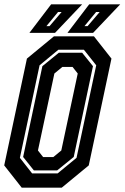

<svg xmlns="http://www.w3.org/2000/svg" viewBox="-22 -868 576 888"><path d="M78.5 0 -2.5 -103 102.5 -597 227.5 -700H412.5L493.5 -597L388.5 -103L263.5 0ZM126.5 -66H244.5L332 -138L423 -566L366 -638H248L161 -566L70 -138ZM134.5 -80 85 -142 174 -562 250 -624H358L408 -562L319 -142L242.5 -80ZM177.5 -141.5H224.5L261.5 -172L337.5 -528L313.5 -558.5H266.5L229.5 -528L153.5 -172ZM290 -716 390.5 -848H534L408.5 -716ZM114 -716 214.5 -848H358L232.5 -716ZM192.5 -747H207L263 -812.5H246.5ZM368.5 -747H383L439 -812.5H422.5Z"/></svg>

Font: Tourney Condensed Regular
Style: Bold Italic
Weight: 700
Width: 3
Italic angle: -12°
Designer: Tyler Finck
Foundry: Etcetera Type Co
Version: Version 1.010; ttfautohint (v1.8.3)